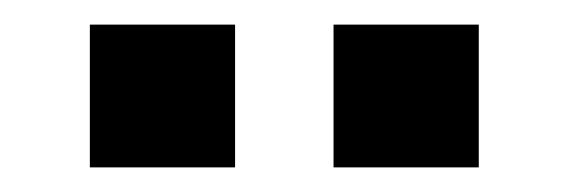

<svg xmlns="http://www.w3.org/2000/svg" viewBox="-20 -716 463 156"><path d="M171 -580H53V-696H171ZM369 -580H251V-696H369Z"/></svg>

Font: YamahaIndonesia935. App
Style: Bold
Weight: 700
Designer: Dalton Maag Ltd
Foundry: Dalton Maag Ltd
Version: Version 1.002; January 01, 2024; Regular/Italic